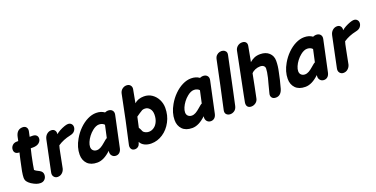

<svg xmlns="http://www.w3.org/2000/svg" viewBox="-22 -1463 4321 2204"><g transform="rotate(-20 2138.0 -360.5)"><path d="M98 -39Q132 -18 156.5 -9.5Q181 -1 206 -1Q238 -1 258.5 -22.5Q279 -44 279 -78Q279 -115 240 -135Q225 -142 209 -151Q193 -160 185 -169Q191 -215 216 -334L235 -415H262Q311 -415 337.5 -437.5Q364 -460 364 -491Q364 -515 347.5 -529Q331 -543 301 -543H268L281 -603Q288 -633 273.5 -653.5Q259 -674 229 -674Q156 -674 138 -589L134 -569L128 -542H111Q76 -542 55 -520.5Q34 -499 34 -469Q34 -444 49.5 -429.5Q65 -415 97 -415Q92 -396 87 -373L76 -324Q42 -178 42 -126Q42 -98 55.5 -78.5Q69 -59 98 -39Z M415 0Q446 0 469 -20Q492 -40 500 -71L535 -249Q547 -312 555 -335Q621 -380 711 -399Q750 -407 767.5 -429.5Q785 -452 785 -477Q785 -500 770 -515.5Q755 -531 730 -531Q712 -531 683 -520.5Q654 -510 625 -494.5Q596 -479 578 -462Q582 -491 567.5 -510Q553 -529 525 -529Q495 -529 470.5 -508Q446 -487 438 -449L360 -75Q353 -42 370 -21Q387 0 415 0Z M899 1Q979 1 1066 -82L1065 -74Q1061 -42 1079 -21Q1097 0 1126 0Q1152 0 1170.5 -16.5Q1189 -33 1196 -65L1277 -445Q1284 -478 1266.5 -498.5Q1249 -519 1215 -519Q1199 -519 1177 -510Q1137 -540 1077 -540Q1025 -540 971.5 -513.5Q918 -487 870.5 -440Q823 -393 789 -333Q737 -243 737 -154Q737 -85 778.5 -42Q820 1 899 1ZM942 -135Q916 -135 898 -151Q880 -167 880 -196Q880 -222 893.5 -253.5Q907 -285 930 -315.5Q953 -346 982 -369Q1025 -404 1064 -404Q1085 -404 1102.5 -396Q1120 -388 1128 -377L1095 -226Q1083 -223 1043 -187Q1016 -163 991.5 -149Q967 -135 942 -135Z M1356 5Q1379 5 1396 -8.5Q1413 -22 1419 -45L1424 -61Q1439 -29 1474.5 -11Q1510 7 1556 7Q1632 7 1698.5 -37Q1765 -81 1805 -157Q1845 -232 1845 -324Q1845 -377 1821.5 -424.5Q1798 -472 1755 -502Q1712 -531 1658 -531Q1586 -531 1541 -490L1571 -650Q1576 -678 1560 -698Q1544 -718 1513 -718Q1485 -718 1461 -699.5Q1437 -681 1430 -648Q1368 -333 1307 -67Q1300 -40 1313 -17.5Q1326 5 1356 5ZM1575 -129Q1552 -129 1532.5 -139Q1513 -149 1506 -162Q1504 -167 1501.5 -173Q1499 -179 1496 -185Q1492 -192 1489 -199Q1485 -205 1481 -211L1509 -338L1548 -365Q1574 -383 1586.5 -389Q1599 -395 1620 -395Q1654 -395 1678 -367.5Q1702 -340 1702 -294Q1702 -246 1685 -208Q1668 -170 1639 -150Q1610 -129 1575 -129Z M2059 1Q2139 1 2226 -82L2225 -74Q2221 -42 2239 -21Q2257 0 2286 0Q2312 0 2330.5 -16.5Q2349 -33 2356 -65L2437 -445Q2444 -478 2426.5 -498.5Q2409 -519 2375 -519Q2359 -519 2337 -510Q2297 -540 2237 -540Q2185 -540 2131.5 -513.5Q2078 -487 2030.5 -440Q1983 -393 1949 -333Q1897 -243 1897 -154Q1897 -85 1938.5 -42Q1980 1 2059 1ZM2102 -135Q2076 -135 2058 -151Q2040 -167 2040 -196Q2040 -222 2053.5 -253.5Q2067 -285 2090 -315.5Q2113 -346 2142 -369Q2185 -404 2224 -404Q2245 -404 2262.5 -396Q2280 -388 2288 -377L2255 -226Q2243 -223 2203 -187Q2176 -163 2151.5 -149Q2127 -135 2102 -135Z M2606 -67Q2613 -100 2623.5 -148Q2634 -196 2645.5 -250Q2657 -304 2668 -356.5Q2679 -409 2688 -452Q2712 -566 2729 -646Q2735 -673 2724 -689.5Q2713 -706 2693.5 -712Q2674 -718 2652 -713Q2630 -708 2612.5 -691.5Q2595 -675 2589 -646L2527 -350Q2508 -260 2466 -69Q2459 -36 2476 -18Q2493 0 2520.5 1Q2548 2 2572.5 -14.5Q2597 -31 2606 -67Z M2780 1Q2809 1 2834 -17.5Q2859 -36 2865 -68L2892 -200Q2893 -203 2922 -353Q2940 -374 2969.5 -386Q2999 -398 3029 -398Q3057 -398 3072 -385Q3087 -372 3087 -352Q3087 -317 3070 -243L3051 -172L3024 -67Q3017 -40 3031.5 -19.5Q3046 1 3080 1Q3142 1 3165 -75Q3180 -126 3191 -175Q3202 -224 3210 -263Q3226 -332 3226 -396Q3226 -455 3186 -492.5Q3146 -530 3078 -530Q3036 -530 3005 -516.5Q2974 -503 2948 -480L2957 -526Q2970 -603 2983 -666Q2988 -694 2973 -711Q2958 -728 2928 -728Q2897 -728 2873 -708.5Q2849 -689 2843 -659Q2826 -580 2817 -529Q2801 -445 2781 -350Q2755 -225 2742 -156Q2735 -114 2725 -68Q2720 -35 2735 -17Q2750 1 2780 1Z M3441 1Q3521 1 3608 -82L3607 -74Q3603 -42 3621 -21Q3639 0 3668 0Q3694 0 3712.5 -16.5Q3731 -33 3738 -65L3819 -445Q3826 -478 3808.5 -498.5Q3791 -519 3757 -519Q3741 -519 3719 -510Q3679 -540 3619 -540Q3567 -540 3513.5 -513.5Q3460 -487 3412.5 -440Q3365 -393 3331 -333Q3279 -243 3279 -154Q3279 -85 3320.5 -42Q3362 1 3441 1ZM3484 -135Q3458 -135 3440 -151Q3422 -167 3422 -196Q3422 -222 3435.5 -253.5Q3449 -285 3472 -315.5Q3495 -346 3524 -369Q3567 -404 3606 -404Q3627 -404 3644.5 -396Q3662 -388 3670 -377L3637 -226Q3625 -223 3585 -187Q3558 -163 3533.5 -149Q3509 -135 3484 -135Z M3906 0Q3937 0 3960 -20Q3983 -40 3991 -71L4026 -249Q4038 -312 4046 -335Q4112 -380 4202 -399Q4241 -407 4258.5 -429.5Q4276 -452 4276 -477Q4276 -500 4261 -515.5Q4246 -531 4221 -531Q4203 -531 4174 -520.5Q4145 -510 4116 -494.5Q4087 -479 4069 -462Q4073 -491 4058.5 -510Q4044 -529 4016 -529Q3986 -529 3961.5 -508Q3937 -487 3929 -449L3851 -75Q3844 -42 3861 -21Q3878 0 3906 0Z"/></g></svg>

Font: Balsamiq Sans
Style: Bold Italic
Weight: 700
Italic angle: -12°
Designer: Michael Angeles
Foundry: Balsamiq SRL
Version: Version 1.020; ttfautohint (v1.8.4.7-5d5b);gftools[0.9.26]